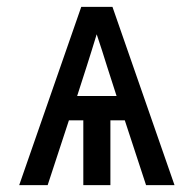

<svg xmlns="http://www.w3.org/2000/svg" viewBox="-20 -540 565 560"><path d="M36 0 217 -520H308L489 0H406L344 -189H302V0H223V-189H181L119 0ZM320 -260 292 -347Q285 -370 277.5 -393Q270 -416 262 -440Q255 -416 247.5 -393Q240 -370 233 -347L205 -260Z"/></svg>

Font: Iosevka Pride
Style: Regular
Weight: 400
Monospace: yes
Designer: Belleve Invis
Foundry: Belleve Invis
Version: Version 30.3.1; ttfautohint (v1.8.4)